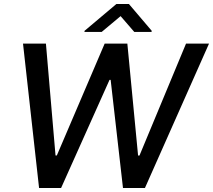

<svg xmlns="http://www.w3.org/2000/svg" viewBox="-20 -947 1073 967"><path d="M176.8 0 95.9 -727.3H211.3L259.6 -164.1H266.3L507.1 -727.3H621.4L675.4 -163.7H682.5L916.9 -727.3H1032.7L709.9 0H599.4L537.3 -544.7H531.6L287.6 0ZM492.2 -786.2 587.4 -865.8 656.3 -786.2H743.3L744.1 -791.9L629.3 -926.8H566.1L406 -791.9L405.2 -786.2Z"/></svg>

Font: Inter UI Medium
Style: Italic
Weight: 500
Italic angle: 9.39999°
Designer: Rasmus Andersson
Foundry: rsms
Version: 3.2;8d6f07862